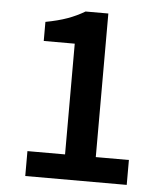

<svg xmlns="http://www.w3.org/2000/svg" viewBox="-48 -679 610 722"><g transform="rotate(5 256.5 -318.0)"><path d="M74 0V-94H216V-512H99V-584Q147 -593 181.5 -605.5Q216 -618 246 -636H332V-94H457V0Z"/></g></svg>

Font: CV Source Sans Light
Style: Bold
Weight: 600
Designer: Paul D. Hunt
Foundry: Adobe Systems Incorporated
Version: Version 3.001